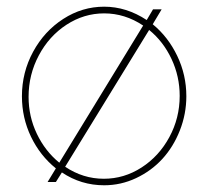

<svg xmlns="http://www.w3.org/2000/svg" viewBox="-20 -547 626 577"><path d="M439 -474.1Q485.4 -436 512.7 -378.9Q540 -321.8 540 -257.8Q540 -204.6 520.5 -155Q501 -105.5 467.8 -69.3Q434.6 -33.2 388.9 -11.7Q343.3 9.8 293 9.8Q223.6 9.8 166 -28.8L147.9 0H123L147.9 -41Q100.6 -79.1 73.2 -136Q45.9 -192.9 45.9 -257.8Q45.9 -329.6 79.6 -391.6Q113.3 -453.6 170.2 -490.2Q227.1 -526.9 293 -526.9Q359.9 -526.9 420.9 -486.8L439.9 -519H465.8ZM65.9 -255.9Q65.9 -196.8 90.8 -144.8Q115.7 -92.8 158.2 -58.1L410.2 -470.2Q355.5 -506.8 293 -506.8Q232.4 -506.8 179.9 -472.7Q127.4 -438.5 96.7 -380.6Q65.9 -322.8 65.9 -255.9ZM292 -9.8Q353 -9.8 405.5 -43.7Q458 -77.6 489 -135Q520 -192.4 520 -258.8Q520 -317.4 495.4 -369.9Q470.7 -422.4 428.2 -457L175.8 -45.9Q229.5 -9.8 292 -9.8Z"/></svg>

Font: Rawline Thin
Style: Regular
Weight: 250
Designer: Matt McInerney, Pablo Impallari, Rodrigo Fuenzalida
Foundry: Matt McInerney, Pablo Impallari, Rodrigo Fuenzalida
Version: Version 4.020;PS 004.020;hotconv 1.0.88;makeotf.lib2.5.64775